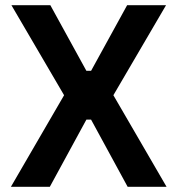

<svg xmlns="http://www.w3.org/2000/svg" viewBox="-20 -720 684 740"><path d="M172 0H22L227 -353L24 -700H174L313 -447H331L470 -700H620L417 -353L622 0H472L331 -259H313Z"/></svg>

Font: Rootstock Sans Headline
Style: Bold
Weight: 700
Designer: Florian Karsten
Foundry: Florian Karsten
Version: Version 2.000;FEAKit 1.0